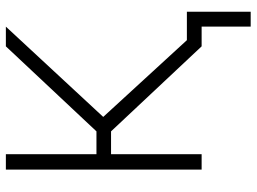

<svg xmlns="http://www.w3.org/2000/svg" viewBox="-128 -562 854 638"><g transform="rotate(-90 299.0 -243.0)"><path d="M54.5 -650.5H105.5V-349.5H181.5L464 -650.5H529.5L229.5 -327L484.5 -49H579V163H529.5V0H464L181.5 -301H105.5V0H54.5Z"/></g></svg>

Font: Overused Grotesk Light
Style: Regular
Weight: 300
Version: Version 0.004